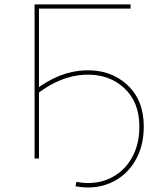

<svg xmlns="http://www.w3.org/2000/svg" viewBox="-20 -720 737 872"><path d="M137 -700H573V-681H148L157 -690V0H137ZM613 -145Q613 -258 542 -322Q471 -386 363 -380.5Q255 -375 152 -296L140 -312Q250 -396 365.5 -400.5Q481 -405 557 -335.5Q633 -266 633 -145Q633 -54 592 13.5Q551 81 480 111.5Q409 142 323 126L327 106Q407 121 472.5 93Q538 65 575.5 2.5Q613 -60 613 -145Z"/></svg>

Font: iiserrat Thin
Style: Regular
Weight: 100
Designer: Akira Ohta
Foundry: Akira Ohta
Version: Version 1.200;Glyphs 3.3.1 (3343)